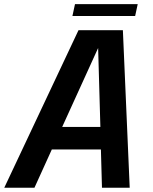

<svg xmlns="http://www.w3.org/2000/svg" viewBox="-45 -880 716 900"><path d="M-25 0 323 -738.5H531L563 0H433L428 -179.5H198L116.5 0ZM246.5 -285H425.5L415 -655ZM294.5 -805 306.5 -860.5H600.5L588.5 -805Z"/></svg>

Font: Epilogue SemiBold
Style: Italic
Weight: 600
Italic angle: -12°
Designer: Tyler Finck
Foundry: Etcetera Type Co
Version: Version 2.111; ttfautohint (v1.8.3)